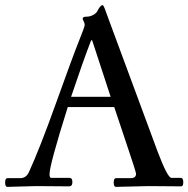

<svg xmlns="http://www.w3.org/2000/svg" viewBox="-46 -726 734 748"><path d="M533 -1 406 2Q397 2 397 -15Q397 -32 406 -32H463Q484 -32 484 -49Q484 -56 446 -168.5Q408 -281 399 -309H218Q147 -83 147 -48Q147 -33 153 -33H225Q236 -33 236 -16.5Q236 0 223 0L94 -1L-17 2Q-26 2 -26 -15Q-26 -32 -17 -32H33Q55 -32 66 -54Q108 -145 172.5 -325Q237 -505 260.5 -563.5Q284 -622 284 -628.5Q284 -635 280 -643Q276 -651 276 -653Q276 -661 290.5 -661Q305 -661 317.5 -668Q330 -675 334 -684Q345 -706 354 -706Q358 -706 368 -676L569 -133Q607 -33 622 -33H658Q668 -33 668 -16.5Q668 0 660 0ZM309 -569Q278 -489 231 -349H385Q318 -552 313 -569Z"/></svg>

Font: Sedan SC
Style: Regular
Weight: 400
Designer: Sebastian Salazar
Foundry: Sebastian Salazar
Version: Version 1.001